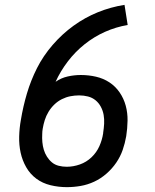

<svg xmlns="http://www.w3.org/2000/svg" viewBox="-20 -763 640 791"><path d="M255 8Q221 8 188 0Q155 -8 129.5 -27Q104 -46 88 -74Q72 -102 65 -134Q58 -166 59 -201Q60 -236 66 -269Q75 -324 91 -378Q107 -432 132.5 -482.5Q158 -533 197 -578Q236 -623 283 -657Q330 -691 383 -712.5Q436 -734 493 -743L506 -660Q458 -652 413 -632Q368 -612 329 -581Q290 -550 259.5 -510Q229 -470 209 -426Q232 -442 259 -448Q286 -454 313 -454Q345 -454 375.5 -447Q406 -440 431 -423.5Q456 -407 473 -382Q490 -357 498 -327.5Q506 -298 505.5 -266Q505 -234 500 -202Q495 -173 485.5 -145.5Q476 -118 459 -93Q442 -68 418.5 -47.5Q395 -27 368 -14.5Q341 -2 312.5 3Q284 8 255 8ZM255 -76Q282 -76 309 -85.5Q336 -95 357 -115Q378 -135 389.5 -161Q401 -187 405 -214Q405 -215 405 -215Q405 -215 405 -216Q408 -235 409 -253.5Q410 -272 407 -289.5Q404 -307 395.5 -323Q387 -339 373.5 -350Q360 -361 342.5 -365.5Q325 -370 306 -370Q288 -370 270 -366.5Q252 -363 235 -354.5Q218 -346 204 -332.5Q190 -319 180 -302.5Q170 -286 164.5 -268.5Q159 -251 156 -233Q155 -228 154.5 -222Q154 -216 154 -211Q153 -194 154.5 -177.5Q156 -161 160.5 -146Q165 -131 173.5 -117.5Q182 -104 194 -94Q206 -84 222 -80Q238 -76 255 -76Z"/></svg>

Font: Iosevka Curly MdExObl
Style: Regular
Weight: 500
Width: 7
Italic angle: -9°
Monospace: yes
Designer: Belleve Invis
Foundry: Belleve Invis
Version: Version 11.1.0; ttfautohint (v1.8.3)